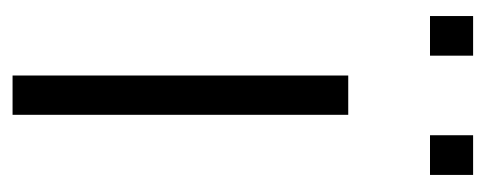

<svg xmlns="http://www.w3.org/2000/svg" viewBox="-248 -506 755 298"><g transform="rotate(90 129.0 -357.5)"><path d="M158.7 0H97.7V-521H158.7ZM66.9 -647.9H5.4V-714.8H66.9ZM252 -647.9H190.4V-714.8H252Z"/></g></svg>

Font: Ufes Sans Light
Style: Regular
Weight: 200
Designer: Ricardo Esteves & Thais Bronze
Foundry: ProDesignUfes - Ricardo Esteves, Thais Bronze (This is a derivative work, based on Roboto family, by Christian Robertson
Version: Version 2.0